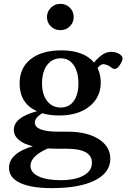

<svg xmlns="http://www.w3.org/2000/svg" viewBox="-20 -720 652 990"><path d="M222.2 -632.3Q222.2 -660.2 242.4 -680.2Q262.7 -700.2 291 -700.2Q319.8 -700.2 339.8 -680.7Q359.9 -661.1 359.9 -632.3Q359.9 -603.5 339.8 -584Q319.8 -564.5 291 -564.5Q262.2 -564.5 242.2 -584Q222.2 -603.5 222.2 -632.3ZM285.6 -124.5Q235.8 -124.5 197.8 -136.2Q159.7 -112.8 159.7 -87.9Q159.7 -41 282.7 -41H329.1Q429.2 -41 489 -2.7Q548.8 35.6 548.8 98.6Q548.8 169.9 469.5 210Q390.1 250 247.6 250Q140.6 250 83.5 223.1Q26.4 196.3 26.4 145Q26.4 107.4 58.6 78.9Q90.8 50.3 149.4 34.2Q101.1 22.5 76.2 0.7Q51.3 -21 51.3 -50.8Q51.3 -114.7 170.4 -146.5Q81.1 -187 81.1 -290Q81.1 -370.6 138.9 -415.5Q196.8 -460.4 296.4 -460.4Q411.6 -460.4 464.8 -397.5Q486.8 -423.8 508.1 -438.2Q529.3 -452.6 554.2 -452.6Q579.6 -452.6 598.6 -439.5Q611.8 -430.2 611.8 -418.5Q611.8 -405.8 598.1 -385.3Q584.5 -364.7 572.3 -364.7Q561 -364.7 551.8 -373.5Q545.9 -378.9 533.4 -384Q521 -389.2 513.2 -389.2Q499 -389.2 482.9 -369.1Q499.5 -335.9 499.5 -294.4Q499.5 -218.3 441.2 -171.4Q382.8 -124.5 285.6 -124.5ZM293.5 -165.5Q335.9 -165.5 360.1 -198.7Q384.3 -231.9 384.3 -290Q384.3 -349.6 359.9 -384.5Q335.4 -419.4 293.5 -419.4Q249.5 -419.4 223.1 -385Q196.8 -350.6 196.8 -290Q196.8 -232.4 223.1 -199Q249.5 -165.5 293.5 -165.5ZM137.2 134.8Q137.2 169.9 179 189.5Q220.7 209 293 209Q367.7 209 410.9 185.1Q454.1 161.1 454.1 119.1Q454.1 46.9 323.7 46.9H278.8Q251 46.9 226.6 45.4Q137.2 85 137.2 134.8Z"/></svg>

Font: Elstob 8pt SemiBold
Style: Regular
Weight: 600
Designer: Peter S. Baker
Version: Version 1.015